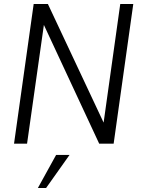

<svg xmlns="http://www.w3.org/2000/svg" viewBox="-20 -717 707 958"><path d="M50 0 148 -697H219L507 -84H494L580 -697H645L547 0H475L189 -614H202L115 0ZM169 221 260 56H327L210 221Z"/></svg>

Font: Hanken Grotesk Light
Style: Italic
Weight: 300
Italic angle: -8°
Designer: Alfredo Marco Pradil
Foundry: Hanken Design Co.
Version: Version 3.013